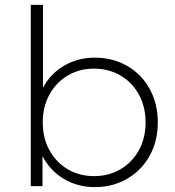

<svg xmlns="http://www.w3.org/2000/svg" viewBox="-20 -762 715 786"><path d="M626 -261Q626 -184 592.5 -124Q559 -64 500 -30Q441 4 368 4Q298 4 241.5 -29.5Q185 -63 154 -123V0H106V-742H156V-403Q187 -461 243 -493.5Q299 -526 368 -526Q441 -526 500 -492.5Q559 -459 592.5 -398.5Q626 -338 626 -261ZM576 -261Q576 -325 548.5 -375Q521 -425 473 -453Q425 -481 365 -481Q305 -481 257.5 -453Q210 -425 182.5 -375Q155 -325 155 -261Q155 -197 182.5 -147Q210 -97 257.5 -69Q305 -41 365 -41Q425 -41 473 -69Q521 -97 548.5 -147Q576 -197 576 -261Z"/></svg>

Font: Montserrat Alternates Light
Style: Regular
Weight: 300
Designer: Julieta Ulanovsky
Foundry: Julieta Ulanovsky
Version: Version 7.200